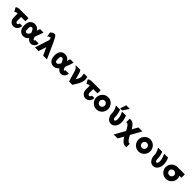

<svg xmlns="http://www.w3.org/2000/svg" viewBox="650 -3048 5583 5583"><g transform="rotate(45 3441.0 -256.5)"><path d="M-36 -424Q-21 -472 130 -472H453V-342H276V-191Q276 -161 289.5 -139.5Q303 -118 329 -118Q346 -118 363 -132.5Q380 -147 383 -182H486Q483 -93 430.5 -41Q378 11 310 11Q239 11 191.5 -36.5Q144 -84 135 -151V-150Q134 -165 134 -196V-342Q117 -342 103.5 -340.5Q90 -339 78 -334Q66 -329 60.5 -327Q55 -325 43.5 -317.5Q32 -310 30 -309Z M512 -239Q512 -362 566.5 -422.5Q621 -483 715 -483Q814 -483 882 -385Q886 -398 898 -433.5Q910 -469 914 -483H1057Q997 -294 968 -231Q964 -221 964 -218Q964 -213 971 -191Q978 -169 987 -153Q1002 -122 1017 -122Q1029 -122 1034.5 -136.5Q1040 -151 1040 -158H1181Q1180 -81 1130 -35Q1080 11 1017 11Q941 11 879 -74Q805 11 715 11Q624 11 568 -53.5Q512 -118 512 -239ZM655 -240Q655 -174 666.5 -147.5Q678 -121 716 -121Q744 -121 769 -147.5Q794 -174 808 -202Q809 -204 813 -216Q809 -240 788 -283V-282Q762 -341 730 -349Q724 -351 712 -351Q676 -350 665.5 -323Q655 -296 655 -240Z M1187 0 1321 -414 1327 -430H1326Q1329 -440 1329 -442Q1329 -526 1294 -527Q1282 -527 1264 -503Q1259 -518 1251 -518Q1247 -512 1243 -507Q1239 -502 1238 -500L1239 -501Q1238 -500 1231.5 -493Q1225 -486 1219 -480L1214 -475L1189 -619Q1243 -669 1288 -681Q1307 -687 1323 -685Q1349 -683 1376.5 -645Q1404 -607 1457 -495L1681 0H1525L1416 -239Q1411 -224 1381 -135Q1351 -46 1336 0Z M1753 -239Q1753 -362 1807.5 -422.5Q1862 -483 1956 -483Q2055 -483 2123 -385Q2127 -398 2139 -433.5Q2151 -469 2155 -483H2298Q2238 -294 2209 -231Q2205 -221 2205 -218Q2205 -213 2212 -191Q2219 -169 2228 -153Q2243 -122 2258 -122Q2270 -122 2275.5 -136.5Q2281 -151 2281 -158H2422Q2421 -81 2371 -35Q2321 11 2258 11Q2182 11 2120 -74Q2046 11 1956 11Q1865 11 1809 -53.5Q1753 -118 1753 -239ZM1896 -240Q1896 -174 1907.5 -147.5Q1919 -121 1957 -121Q1985 -121 2010 -147.5Q2035 -174 2049 -202Q2050 -204 2054 -216Q2050 -240 2029 -283V-282Q2003 -341 1971 -349Q1965 -351 1953 -351Q1917 -350 1906.5 -323Q1896 -296 1896 -240Z M2384 -472H2580Q2602 -450 2620 -398Q2628 -371 2647.5 -301Q2667 -231 2680 -186Q2740 -275 2744 -331Q2748 -349 2743 -380Q2743 -383 2738.5 -415.5Q2734 -448 2731 -472H2872Q2887 -392 2887 -365Q2887 -320 2868 -264.5Q2849 -209 2832.5 -178Q2816 -147 2774.5 -79.5Q2733 -12 2726 0H2589L2494 -323Q2477 -376 2457.5 -403Q2438 -430 2384 -472Z M2930 -424Q2945 -472 3096 -472H3419V-342H3242V-191Q3242 -161 3255.5 -139.5Q3269 -118 3295 -118Q3312 -118 3329 -132.5Q3346 -147 3349 -182H3452Q3449 -93 3396.5 -41Q3344 11 3276 11Q3205 11 3157.5 -36.5Q3110 -84 3101 -151V-150Q3100 -165 3100 -196V-342Q3083 -342 3069.5 -340.5Q3056 -339 3044 -334Q3032 -329 3026.5 -327Q3021 -325 3009.5 -317.5Q2998 -310 2996 -309Z M3476 -237Q3476 -336 3546 -409.5Q3616 -483 3719 -483Q3822 -483 3892 -410Q3962 -337 3962 -236Q3962 -136 3892.5 -62.5Q3823 11 3719 11Q3620 11 3548 -60.5Q3476 -132 3476 -237ZM3619 -236Q3619 -195 3647.5 -163.5Q3676 -132 3719 -132Q3763 -132 3792 -163Q3821 -194 3821 -236Q3821 -278 3792.5 -309.5Q3764 -341 3719 -341Q3676 -341 3647.5 -309.5Q3619 -278 3619 -236Z M4191 -498 4254 -687H4402L4276 -498ZM4047 -472H4218Q4265 -346 4266 -225Q4266 -190 4278 -161Q4290 -132 4316 -132Q4362 -132 4365 -224Q4368 -326 4314 -430V-429Q4306 -454 4302 -472H4458Q4511 -352 4511 -240Q4511 -135 4456.5 -62Q4402 11 4318 11Q4237 11 4186 -51.5Q4135 -114 4126 -196Q4124 -211 4123 -245Q4122 -279 4118.5 -301.5Q4115 -324 4097.5 -370Q4080 -416 4047 -472Z M4596 171 4779 -158Q4732 -251 4696 -296.5Q4660 -342 4621 -342Q4619 -342 4610 -341L4602 -340V-481Q4629 -486 4644 -486Q4672 -486 4699 -475.5Q4726 -465 4743.5 -453.5Q4761 -442 4782.5 -417Q4804 -392 4813 -380Q4822 -368 4840.5 -338.5Q4859 -309 4861 -306L4961 -483H5123L4939 -153Q4990 -55 5025.5 -12.5Q5061 30 5098 30L5118 27V171Q5094 174 5074 174Q4958 174 4863 5L4864 6L4858 -6Q4849 10 4813 74Q4777 138 4758 171Z M5209 -237Q5209 -336 5279 -409.5Q5349 -483 5452 -483Q5555 -483 5625 -410Q5695 -337 5695 -236Q5695 -136 5625.5 -62.5Q5556 11 5452 11Q5353 11 5281 -60.5Q5209 -132 5209 -237ZM5352 -236Q5352 -195 5380.5 -163.5Q5409 -132 5452 -132Q5496 -132 5525 -163Q5554 -194 5554 -236Q5554 -278 5525.5 -309.5Q5497 -341 5452 -341Q5409 -341 5380.5 -309.5Q5352 -278 5352 -236Z M5780 -472H5951Q5998 -346 5999 -225Q5999 -190 6011 -161Q6023 -132 6049 -132Q6095 -132 6098 -224Q6101 -326 6047 -430V-429Q6039 -454 6035 -472H6191Q6244 -352 6244 -240Q6244 -135 6189.5 -62Q6135 11 6051 11Q5970 11 5919 -51.5Q5868 -114 5859 -196Q5857 -211 5856 -245Q5855 -279 5851.5 -301.5Q5848 -324 5830.5 -370Q5813 -416 5780 -472Z M6589 -472H6879V-331H6797Q6820 -284 6820 -230Q6820 -133 6750.5 -61Q6681 11 6578 11Q6479 11 6407 -59Q6335 -129 6335 -230Q6335 -331 6405.5 -401.5Q6476 -472 6589 -472ZM6578 -132Q6618 -132 6649 -160Q6680 -188 6680 -230Q6680 -272 6649.5 -301Q6619 -330 6578 -330Q6538 -330 6508 -302Q6478 -274 6478 -231Q6478 -188 6507.5 -160Q6537 -132 6578 -132Z"/></g></svg>

Font: Coval
Style: Heavy
Weight: 900
Foundry: Context Ltd
Version: Version 001.000